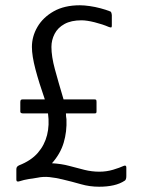

<svg xmlns="http://www.w3.org/2000/svg" viewBox="-20 -695 566 728"><path d="M356 13Q320 13 287 3.5Q254 -6 216 -15Q191 -21 167.5 -23.5Q144 -26 121 -21Q107 -19 88.5 -16Q70 -13 55 -8Q49 -6 45.5 -7Q42 -8 42 -14Q42 -24 42 -33.5Q42 -43 42 -53Q42 -58 44 -61.5Q46 -65 52 -68Q98 -86 123.5 -115.5Q149 -145 158.5 -183Q168 -221 162 -265Q139 -265 115.5 -265Q92 -265 68 -265Q63 -265 60 -266.5Q57 -268 57 -272Q57 -281 57 -289.5Q57 -298 57 -307Q57 -314 59 -316Q61 -318 65 -318Q86 -318 107.5 -318Q129 -318 150 -318Q128 -381 114.5 -432Q101 -483 101 -517Q101 -557 122 -593Q143 -629 183.5 -652Q224 -675 283 -675Q299 -675 320 -672Q341 -669 361.5 -663.5Q382 -658 397 -652Q401 -651 402.5 -646Q404 -641 404 -638Q404 -629 404 -618.5Q404 -608 404 -598Q404 -592 402 -591Q400 -590 392 -593Q369 -603 339 -610.5Q309 -618 289 -618Q250 -618 224.5 -604Q199 -590 187 -566.5Q175 -543 175 -517Q175 -481 188 -433Q201 -385 221 -318Q251 -318 280.5 -318Q310 -318 339 -318Q344 -318 345 -315.5Q346 -313 346 -307Q346 -299 346 -290.5Q346 -282 346 -273Q346 -268 344.5 -266.5Q343 -265 338 -265Q311 -265 284 -265Q257 -265 230 -265Q230 -259 230.5 -254Q231 -249 232 -243Q234 -196 221.5 -154Q209 -112 177 -76Q213 -74 242.5 -66Q272 -58 300 -51Q328 -44 357 -44Q384 -44 409 -51.5Q434 -59 449 -66Q459 -70 459 -60V-27Q459 -19 457 -15Q455 -11 453 -10Q435 2 410.5 7.5Q386 13 356 13Z"/></svg>

Font: Glory
Style: Regular
Weight: 400
Designer: Robert Leuschke
Foundry: Robert Leuschke
Version: Version 1.011